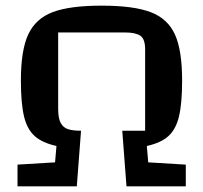

<svg xmlns="http://www.w3.org/2000/svg" viewBox="-20 -660 720 680"><path d="M186 -275Q186 -241 195 -224.5Q204 -208 221 -202.5Q238 -197 267 -197L252 0H42V-77L175 -85L180 -143Q130 -154 103 -178Q76 -202 65 -248Q54 -294 54 -375Q54 -482 80 -538Q106 -594 166.5 -617Q227 -640 340 -640Q453 -640 513.5 -617Q574 -594 599.5 -538Q625 -482 625 -375Q625 -294 614 -248Q603 -202 576.5 -178Q550 -154 500 -143L505 -85L638 -77V0H428L413 -197H494V-485Q494 -522 477 -533.5Q460 -545 423 -545H186Z"/></svg>

Font: Changa Medium
Style: Regular
Weight: 500
Designer: Eduardo Rodriguez Tunni
Foundry: Eduardo Rodriguez Tunni
Version: Version 2.002; ttfautohint (v1.5) -l 8 -r 50 -G 150 -x 14 -H